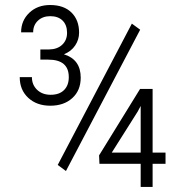

<svg xmlns="http://www.w3.org/2000/svg" viewBox="-20 -735 712 755"><path d="M239.3 -62.5 207 -86.4 498.5 -642.1 531.2 -618.2ZM580.1 -134.8H630.9V-90.8H580.1V0H533.2V-90.8H371.1L369.6 -124L530.8 -385.3H580.1ZM419.4 -134.8H533.2V-318.4L521.5 -296.4ZM138.7 -540.5H172.4Q205.6 -541 224.6 -559.1Q243.7 -577.1 243.7 -606Q243.7 -636.7 226.1 -654.1Q208.5 -671.4 177.7 -671.4Q147.9 -671.4 129.2 -653.8Q110.4 -636.2 110.4 -607.9H63Q63 -653.8 95 -684.6Q127 -715.3 177.2 -715.3Q231 -715.3 261 -685.8Q291 -656.2 291 -606.9Q291 -579.1 275.6 -556.2Q260.3 -533.2 231.4 -521.5Q297.4 -501 297.4 -429.7Q297.4 -379.4 264.4 -349.4Q231.4 -319.3 177.7 -319.3Q124.5 -319.3 91.1 -350.3Q57.6 -381.3 57.6 -431.6H105.5Q105.5 -401.4 126 -381.8Q146.5 -362.3 179.2 -362.3Q213.4 -362.3 231.9 -380.9Q250.5 -399.4 250.5 -431.6Q250.5 -500.5 169.9 -500.5H138.7Z"/></svg>

Font: Roboto Condensed Light
Style: Regular
Weight: 300
Designer: Google
Version: Version 2.134; 2016